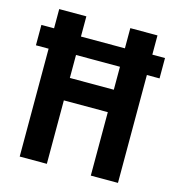

<svg xmlns="http://www.w3.org/2000/svg" viewBox="-105 -788 809 878"><g transform="rotate(15 300.0 -349.0)"><path d="M404.1 0H532.7V-510.7H592.7V-607.2H532.7V-698.2H404.1V-602.6H196V-698.2H67.5V-607.2H7.5V-510.7H67.5V0H196V-300.4H404.1ZM196 -406.6V-515.3H404.1V-406.6Z"/></g></svg>

Font: Margiela Mono SemiBold
Style: Regular
Weight: 600
Designer: Mike Abbink, Paul van der Laan, Pieter van Rosmalen
Foundry: Bold Monday
Version: Version 2.003 2021